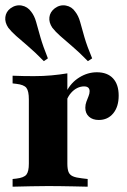

<svg xmlns="http://www.w3.org/2000/svg" viewBox="-29 -704 478 724"><path d="M152.4 -2.4Q117.7 -2.4 87.1 -1.6Q56.5 -0.8 18.5 0V-29L33.1 -30.6Q61.3 -33.9 70.6 -45.6Q79.8 -57.3 79.8 -87.1V-209.7H225V-87.1Q225 -66.9 229.4 -55.6Q233.9 -44.4 246 -39.1Q258.1 -33.9 280.6 -31.5L301.6 -29V0Q273.4 -0.8 248.8 -1.2Q224.2 -1.6 201.2 -2Q178.2 -2.4 152.4 -2.4ZM79.8 -209.7V-329Q79.8 -360.5 70.6 -372.6Q61.3 -384.7 32.3 -387.9L18.5 -389.5V-418.5Q40.3 -417.7 58.1 -417.3Q75.8 -416.9 98.4 -416.9Q134.7 -416.9 165.3 -419.8Q196 -422.6 225 -427.4V-418.5V-209.7ZM343.5 -251.6Q320.2 -251.6 306.5 -264.1Q292.7 -276.6 292.7 -297.6Q292.7 -309.7 296.8 -320.6Q300.8 -331.5 304.8 -341.1Q308.9 -350.8 308.9 -359.7Q308.9 -378.2 287.9 -378.2Q275 -378.2 262.5 -372.2Q250 -366.1 239.5 -354.4Q229 -342.7 222.6 -326.6L221.8 -358.9Q238.7 -392.7 270.2 -412.1Q301.6 -431.5 336.3 -431.5Q375.8 -431.5 397.2 -408.5Q418.5 -385.5 418.5 -343.5Q418.5 -301.6 398 -276.6Q377.4 -251.6 343.5 -251.6ZM136.3 -473.4Q102.4 -508.1 76.2 -530.2Q50 -552.4 31.9 -568.5Q13.7 -584.7 2.4 -599.2Q-11.3 -619.4 -8.9 -639.5Q-6.5 -659.7 10.5 -672.6Q30.6 -687.1 52.8 -683.1Q75 -679 88.7 -659.7Q100.8 -644.4 107.3 -621Q113.7 -597.6 123.4 -563.7Q133.1 -529.8 151.6 -483.9ZM302.4 -473.4Q268.5 -508.1 242.3 -530.2Q216.1 -552.4 198 -568.5Q179.8 -584.7 168.5 -599.2Q154.8 -619.4 157.3 -639.1Q159.7 -658.9 177.4 -672.6Q196.8 -687.1 219.4 -683.1Q241.9 -679 254.8 -659.7Q266.9 -644.4 273.4 -620.6Q279.8 -596.8 289.5 -563.3Q299.2 -529.8 318.5 -483.9Z"/></svg>

Font: Playfair 5pt SemiExpanded Light Black
Style: Regular
Weight: 900
Version: Version 2.203